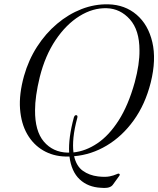

<svg xmlns="http://www.w3.org/2000/svg" viewBox="-20 -732 752 912"><path d="M494.5 -711.5Q573.5 -709.5 628.8 -662.2Q684 -615 703.5 -532Q723 -449 696 -340Q670 -236.5 615.2 -160.5Q560.5 -84.5 487.2 -40.8Q414 3 332 10Q343 57.5 373.5 79.2Q404 101 445.5 106Q480 110 500.5 105.8Q521 101.5 531.2 96.5Q541.5 91.5 545 93Q552 95.5 546.5 103.5L516 145.5Q510 154 497.5 158Q485 162 459.5 160Q398 157 358.5 120Q319 83 310 11.5Q300.5 11.5 291 11.5Q232 10 185 -17.5Q138 -45 109.2 -95Q80.5 -145 75.2 -214.8Q70 -284.5 94 -371Q115.5 -447 156 -510Q196.5 -573 250.8 -618.8Q305 -664.5 367.2 -688.8Q429.5 -713 494.5 -711.5ZM301 -7Q304.5 -7 308.5 -7Q306.5 -41.5 312 -83.2Q317.5 -125 331 -174.5Q332.5 -179 335 -182.2Q337.5 -185.5 342.5 -185Q350.5 -183.5 347 -171.5Q333 -119.5 329 -79Q325 -38.5 329 -8Q387 -14 442.2 -51Q497.5 -88 543.5 -159.8Q589.5 -231.5 620 -341Q643.5 -428.5 642.5 -493Q642.5 -589 597 -640Q551.5 -691 487 -693Q421 -695 357.5 -655.5Q294 -616 244.2 -542Q194.5 -468 169 -366.5Q157.5 -319.5 152 -280.2Q146.5 -241 146.5 -209Q145.5 -110 188.2 -59.5Q231 -9 301 -7Z"/></svg>

Font: Fraunces 72pt S000 Light
Style: Italic
Weight: 300
Italic angle: -16°
Version: Version 1.000; ttfautohint (v1.8.3)